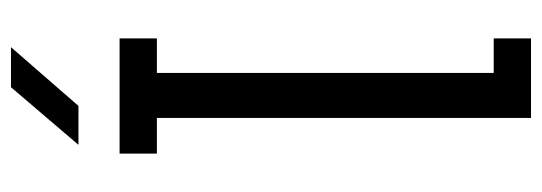

<svg xmlns="http://www.w3.org/2000/svg" viewBox="-339 -451 988 350"><g transform="rotate(90 155.0 -276.0)"><path d="M195 -68H260V0H50V-68H113V-682H50V-750H195ZM173 75H244L139 198H66Z"/></g></svg>

Font: Kelly Slab
Style: Regular
Weight: 400
Designer: Denis Masharov
Foundry: Denis Masharov
Version: Version 1.001